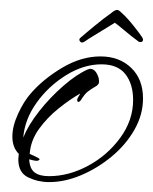

<svg xmlns="http://www.w3.org/2000/svg" viewBox="-20 -376 310 388"><path d="M79 -8Q57 -8 37 -17.5Q17 -27 17 -54Q17 -57 17.5 -60Q18 -63 18 -65Q5 -78 5 -100Q5 -121 16.5 -146Q28 -171 42 -187Q67 -216 105.5 -239Q144 -262 183 -262Q221 -262 245 -239Q269 -216 269 -177Q269 -144 251.5 -113.5Q234 -83 205.5 -59.5Q177 -36 144 -22Q111 -8 79 -8ZM79 -20Q119 -20 158 -41Q197 -62 223 -97.5Q249 -133 249 -174Q249 -206 233.5 -226Q218 -246 185 -246Q149 -246 113.5 -224Q78 -202 54 -168.5Q30 -135 27 -98Q37 -123 59 -151Q81 -179 108 -202.5Q135 -226 158 -236Q160 -236 160.5 -236.5Q161 -237 162 -237Q170 -237 175 -228.5Q180 -220 180 -213V-209Q180 -207 176 -203Q164 -196 157.5 -191Q151 -186 143 -173Q140 -170 139 -170Q136 -170 136 -174Q136 -177 138.5 -180.5Q141 -184 142 -187Q121 -175 98 -156.5Q75 -138 58.5 -115Q42 -92 40 -65Q42 -64 51 -60Q60 -56 60 -54Q60 -53 58 -52Q56 -51 55 -51Q51 -51 47 -52Q43 -53 39 -54Q40 -35 50 -27.5Q60 -20 79 -20ZM151 -292Q147 -290 146 -290Q143 -290 141 -293.5Q139 -297 143 -300Q152 -308 171.5 -324Q191 -340 204 -349Q212 -356 217 -356Q220 -356 227 -349Q238 -339 251 -322.5Q264 -306 267 -301Q269 -298 269 -296Q269 -291 264 -291Q261 -291 260 -292Q245 -303 231.5 -314.5Q218 -326 212 -330Q207 -327 195 -319.5Q183 -312 170.5 -304.5Q158 -297 151 -292Z"/></svg>

Font: Sassy Frass
Style: Regular
Weight: 400
Designer: Robert E. Leuschke
Foundry: Robert E. Leuschke
Version: Version 1.010; ttfautohint (v1.8.3)